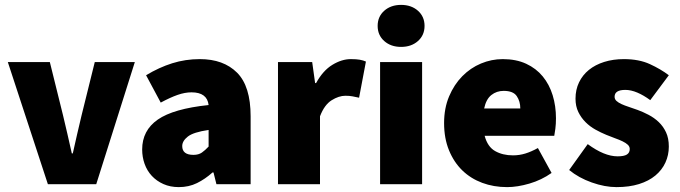

<svg xmlns="http://www.w3.org/2000/svg" viewBox="-20 -754 2784 786"><path d="M176 0 12 -500H184L238 -282Q256 -207 274 -126H278Q296 -207 314 -282L368 -500H532L374 0Z M712 12Q677 12 649 -0.5Q621 -13 601.5 -34Q582 -55 572 -83Q562 -111 562 -142Q562 -220 626 -264.5Q690 -309 834 -324Q828 -376 764 -376Q737 -376 707 -365.5Q677 -355 638 -334L578 -446Q631 -478 685 -495Q739 -512 798 -512Q895 -512 950.5 -456.5Q1006 -401 1006 -278V0H866L854 -48H850Q820 -21 786.5 -4.5Q753 12 712 12ZM772 -120Q793 -120 806.5 -129.5Q820 -139 834 -154V-222Q772 -213 749 -195Q726 -177 726 -156Q726 -120 772 -120Z M1118 0V-500H1258L1270 -414H1274Q1302 -465 1340.5 -488.5Q1379 -512 1416 -512Q1439 -512 1453 -509.5Q1467 -507 1478 -502L1450 -354Q1436 -357 1423.5 -359.5Q1411 -362 1394 -362Q1367 -362 1337.5 -343.5Q1308 -325 1290 -278V0Z M1536 0V-500H1708V0ZM1622 -562Q1580 -562 1553 -586Q1526 -610 1526 -648Q1526 -686 1553 -710Q1580 -734 1622 -734Q1664 -734 1691 -710Q1718 -686 1718 -648Q1718 -610 1691 -586Q1664 -562 1622 -562Z M2056 12Q2001 12 1954 -5.5Q1907 -23 1872.5 -56.5Q1838 -90 1818 -139Q1798 -188 1798 -250Q1798 -311 1818.5 -359.5Q1839 -408 1872.5 -442Q1906 -476 1949 -494Q1992 -512 2038 -512Q2093 -512 2134 -493Q2175 -474 2202 -441Q2229 -408 2242.5 -364Q2256 -320 2256 -270Q2256 -247 2253.5 -227Q2251 -207 2249 -198H1964Q1976 -153 2007 -135.5Q2038 -118 2080 -118Q2106 -118 2130.5 -125.5Q2155 -133 2182 -148L2238 -46Q2197 -17 2147.5 -2.5Q2098 12 2056 12ZM1962 -310H2110Q2110 -339 2095.5 -360.5Q2081 -382 2042 -382Q2013 -382 1991.5 -365Q1970 -348 1962 -310Z M2504 12Q2456 12 2402.5 -7Q2349 -26 2310 -58L2386 -164Q2454 -114 2508 -114Q2535 -114 2546.5 -121.5Q2558 -129 2558 -144Q2558 -154 2550 -161.5Q2542 -169 2528.5 -175.5Q2515 -182 2498 -188Q2481 -194 2462 -202Q2440 -211 2417.5 -223.5Q2395 -236 2377 -254Q2359 -272 2347.5 -295.5Q2336 -319 2336 -350Q2336 -387 2350.5 -417Q2365 -447 2391 -468Q2417 -489 2453.5 -500.5Q2490 -512 2534 -512Q2596 -512 2640.5 -491.5Q2685 -471 2718 -446L2642 -344Q2615 -364 2589 -375Q2563 -386 2540 -386Q2496 -386 2496 -358Q2496 -348 2503.5 -341Q2511 -334 2524 -328Q2537 -322 2554 -316.5Q2571 -311 2590 -304Q2612 -296 2635 -284Q2658 -272 2676.5 -254.5Q2695 -237 2706.5 -212.5Q2718 -188 2718 -154Q2718 -119 2704 -88.5Q2690 -58 2663 -35.5Q2636 -13 2596 -0.5Q2556 12 2504 12Z"/></svg>

Font: TypoPRO Source Sans Pro
Style: Regular
Weight: 900
Designer: Paul D. Hunt
Foundry: Adobe Systems Incorporated
Version: Version 2.020;PS 2.000;hotconv 1.0.86;makeotf.lib2.5.63406